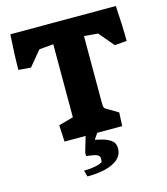

<svg xmlns="http://www.w3.org/2000/svg" viewBox="-129 -774 957 1100"><g transform="rotate(-15 349.5 -223.5)"><path d="M670 -465 598 -459 523 -548 441 -555V-162Q441 -138 444 -131Q447 -124 461 -117L523 -80L519 0H371L347 35Q371 40 403 49Q433 60 448 75Q463 90 463 117Q463 170 406.5 198.5Q350 227 252 227L242 190Q278 190 308 184Q338 178 352 168Q354 156 354 149Q354 132 339 125Q324 118 275 112V92L302 0H177L172 -98L259 -122V-555L175 -548L101 -459L28 -465Q28 -548 36 -674H662Q670 -548 670 -465Z"/></g></svg>

Font: Suez One
Style: Regular
Weight: 400
Designer: Michal Sahar
Foundry: Hagilda
Version: Version 1.001